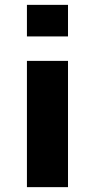

<svg xmlns="http://www.w3.org/2000/svg" viewBox="-20 -770 391 790"><path d="M90.8 0V-519.5H259.8V0ZM90.8 -620.1V-750H259.8V-620.1Z"/></svg>

Font: GenEi M Gothic v2 Heavy
Style: Regular
Weight: 800
Version: Version 2.0